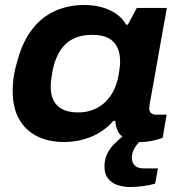

<svg xmlns="http://www.w3.org/2000/svg" viewBox="-20 -559 719 772"><path d="M237 12Q175 12 128.5 -11.5Q82 -35 56.5 -80.5Q31 -126 31 -194Q31 -226 36 -256Q41 -286 50 -315Q71 -392 109.5 -441.5Q148 -491 201.5 -515Q255 -539 318 -539Q355 -539 387 -530.5Q419 -522 445 -505Q471 -488 487 -460H494L530 -527H651L628 -400Q620 -352 612.5 -311.5Q605 -271 599.5 -238Q594 -205 589 -180.5Q584 -156 582 -142Q580 -128 580 -124Q580 -111 587.5 -104.5Q595 -98 608 -98H650L634 -5Q622 0 597 6Q572 12 543 12Q512 12 490.5 2Q469 -8 456 -27Q451 -37 447.5 -48.5Q444 -60 444 -73H436Q398 -30 346.5 -9Q295 12 237 12ZM295 -107Q327 -107 354 -117.5Q381 -128 402 -147.5Q423 -167 437 -195Q451 -223 457 -258Q459 -271 460.5 -281Q462 -291 462.5 -298.5Q463 -306 463 -312Q463 -347 450.5 -371Q438 -395 413.5 -407Q389 -419 351 -419Q306 -419 273.5 -402.5Q241 -386 220.5 -353Q200 -320 191 -273Q188 -256 186.5 -244Q185 -232 184.5 -224Q184 -216 184 -209Q184 -160 211.5 -133.5Q239 -107 295 -107ZM504 193Q478 193 454 185.5Q430 178 415 159.5Q400 141 400 111Q400 82 411 59.5Q422 37 439.5 19.5Q457 2 475 -12H564L563 -8Q543 5 526.5 28Q510 51 510 75Q510 93 521 105.5Q532 118 557 118H615L604 179Q582 186 554 189.5Q526 193 504 193Z"/></svg>

Font: Archivo SemiExpanded
Style: Bold Italic
Weight: 700
Width: 6
Italic angle: -10°
Designer: Hector Gatti
Foundry: Omnibus-Type
Version: Version 2.001